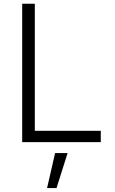

<svg xmlns="http://www.w3.org/2000/svg" viewBox="-20 -747 602 1009"><path d="M96.6 0H509.6V-59.7H163V-727.3H96.6ZM227.3 241.5H277L335.2 57.5H269.5Z"/></svg>

Font: TID UI Light
Style: Regular
Weight: 300
Designer: The TID Project Authors
Foundry: Bakken & Bæck
Version: Version 1.001;hotconv 1.0.109;makeotfexe 2.5.65596